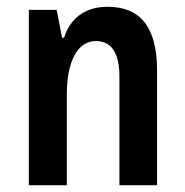

<svg xmlns="http://www.w3.org/2000/svg" viewBox="-20 -546 544 566"><path d="M65 0H177V-269C177 -365 209 -425 262 -425C307 -425 332 -393 332 -320V0H443V-338C443 -466 394 -526 297 -526C229 -526 186 -490 169 -435H163L147 -517H65Z"/></svg>

Font: Noto Sans Thai UI ExtCond SemBd
Style: Regular
Weight: 600
Width: 2
Designer: Monotype Design Team
Foundry: Monotype Imaging Inc.
Version: Version 2.000